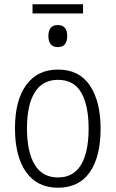

<svg xmlns="http://www.w3.org/2000/svg" viewBox="-20 -867 540 897"><path d="M251 10Q154 10 102 -63Q50 -136 50 -268Q50 -398 102.5 -470Q155 -542 251 -542Q350 -542 400 -467.5Q450 -393 450 -266Q450 -135 399.5 -62.5Q349 10 251 10ZM251 -38Q323 -38 358.5 -97Q394 -156 394 -267Q394 -373 360 -433.5Q326 -494 251 -494Q179 -494 142.5 -435.5Q106 -377 106 -267Q106 -158 142 -98Q178 -38 251 -38ZM250 -647Q228 -647 217 -660.5Q206 -674 206 -698Q206 -750 250 -750Q294 -750 294 -698Q294 -674 283.5 -660.5Q273 -647 250 -647ZM132 -804V-847H368V-804Z"/></svg>

Font: Noto Sans Mono ExtraCondensed Light
Style: Regular
Weight: 300
Width: 2
Designer: Monotype Design Team
Foundry: Monotype Imaging Inc.
Version: Version 2.014; ttfautohint (v1.8.4.7-5d5b)